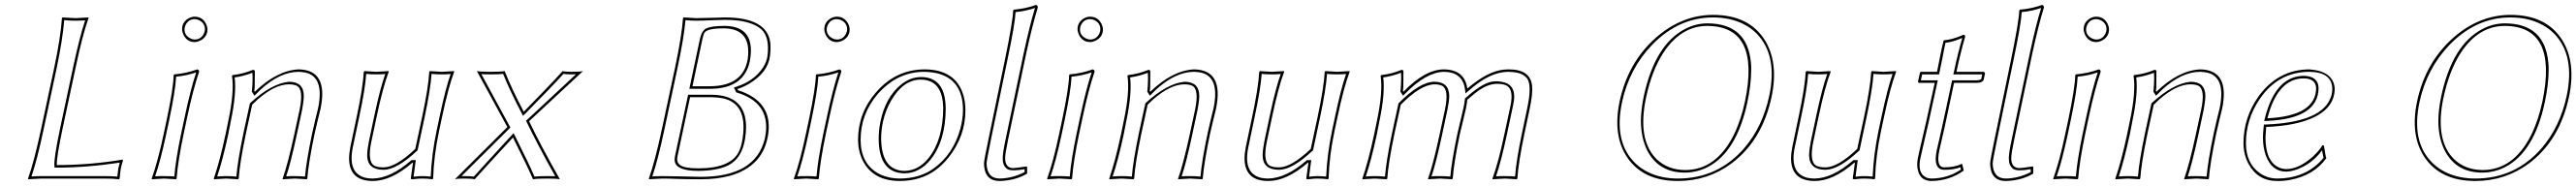

<svg xmlns="http://www.w3.org/2000/svg" viewBox="-20 -718 10357 748"><path d="M231.4 -200.2Q206.5 -82.5 208.5 -54.2Q342.3 -54.2 473.1 -76.2L474.1 -71.8Q468.8 -55.7 465.3 -39.1Q464.4 -33.7 462.9 -19Q461.9 -5.9 460.9 0L458.5 2.9Q434.6 0 398.9 0H146L93.3 2.9L92.8 0Q117.2 -68.8 145.5 -200.2L197.8 -444.8Q223.6 -567.4 229 -645L231.9 -647.9Q233.9 -647.9 283.2 -645L335.9 -647.9V-645Q311.5 -577.6 283.7 -444.8ZM221.7 -202.1 273.9 -447.3Q300.3 -570.8 322.3 -636.2Q303.7 -634.8 283.2 -634.8Q257.8 -634.8 238.3 -637.2Q231.9 -559.6 207.5 -442.9L155.3 -197.8Q129.4 -75.2 106.4 -8.3Q125.5 -9.8 146 -9.8H398.9Q429.2 -9.8 451.7 -7.8Q455.1 -40.5 455.6 -41Q458 -51.3 461.4 -64Q328.1 -43.9 208.5 -43.9H199.2L198.7 -53.2Q196.3 -82 221.7 -202.1Z M711.9 -600.1Q711.9 -630.4 740.2 -645.5Q751.5 -650.9 762.7 -650.9Q793 -650.9 808.1 -622.6Q813.5 -611.3 814 -600.1Q814 -569.8 785.2 -554.7Q773.9 -549.3 762.7 -548.8Q732.4 -548.8 717.8 -577.6Q712.4 -588.9 711.9 -600.1ZM649.9 -234.9Q676.8 -362.3 678.2 -416L680.7 -418.9Q729 -422.9 772.9 -439Q780.8 -437 780.3 -429.2Q755.9 -356.9 733.4 -251L718.3 -180.2Q695.3 -70.8 689.9 0L687.5 2.9Q685.5 2.9 639.6 0L590.3 2.9L589.8 0Q614.7 -68.8 638.2 -180.2ZM721.7 -600.1Q721.7 -574.7 746.6 -563Q754.9 -559.1 762.7 -559.1Q788.1 -559.1 799.8 -583.5Q803.7 -592.3 803.7 -600.1Q803.7 -625.5 779.3 -637.2Q770.5 -641.1 762.7 -641.1Q737.3 -641.1 725.6 -616.7Q721.7 -607.9 721.7 -600.1ZM659.7 -232.9 647.9 -177.7Q625.5 -71.8 603.5 -8.8Q620.1 -10.3 639.6 -9.8Q663.6 -9.8 680.7 -8.3Q686.5 -77.6 708.5 -182.1L723.6 -252.9Q746.1 -358.4 768.6 -426.8Q729.5 -413.6 688 -409.7Q685.1 -354 659.7 -232.9Z M1244.6 -180.2Q1220.2 -63 1215.3 0L1213.4 2.9Q1211.4 2.9 1165.5 0Q1165.5 0 1116.2 2.9V0Q1136.7 -56.2 1163.6 -180.2L1184.6 -277.8Q1201.2 -357.9 1173.3 -373Q1161.1 -378.9 1141.6 -378.9Q1085.9 -378.9 1016.1 -318.4Q1004.4 -307.6 993.7 -296.9L968.3 -180.2Q943.8 -63 939.5 0L936.5 2.9Q934.6 2.9 889.6 0L840.3 2.9L839.4 0Q863.8 -70.3 887.2 -180.2L898.4 -234.9Q922.4 -349.1 912.6 -413.1L914.6 -416Q956.5 -420.4 996.6 -437Q1003.9 -437 1004.4 -431.6Q1004.4 -428.7 1004.4 -426.8Q1004.4 -426.8 1003.9 -367.2Q1003.4 -359.4 1002.4 -352.1L1004.4 -349.1Q1093.8 -435.1 1180.7 -439Q1300.8 -437 1268.6 -280.8Q1265.1 -264.6 1256.3 -230.5Q1248 -195.8 1244.6 -180.2ZM1234.9 -182.1Q1238.3 -198.2 1246.6 -233.4Q1254.9 -268.1 1258.8 -283.2Q1284.7 -409.7 1207 -426.3Q1194.3 -428.7 1180.7 -429.2Q1106 -429.2 1027.8 -357.9Q1019 -349.6 1011.7 -341.8L1002.9 -333L992.2 -349.6L992.7 -353Q996.6 -392.6 994.6 -425.3Q959 -411.6 923.3 -406.7Q931.2 -341.8 908.2 -232.9L897.5 -177.7Q875 -73.2 853 -8.3Q870.6 -9.8 889.6 -9.8Q912.6 -9.8 930.2 -7.8Q935.1 -69.8 958.5 -182.1L984.4 -301.8L986.3 -304.2Q1071.8 -382.3 1141.6 -389.2Q1200.7 -389.2 1201.2 -333Q1201.2 -331.5 1201.2 -331.1Q1200.7 -309.1 1194.3 -275.9L1173.3 -177.7Q1147.9 -59.6 1130.4 -8.8Q1147.9 -10.3 1165.5 -9.8Q1187.5 -9.8 1206.1 -7.8Q1211.4 -69.8 1234.9 -182.1Z M1638.2 -64Q1552.7 9.8 1479 9.8Q1384.8 9.8 1383.3 -79.1Q1383.3 -101.1 1388.2 -126L1414.1 -249Q1439 -366.2 1442.4 -429.2L1445.3 -432.1Q1447.3 -432.1 1492.7 -429.2L1542 -432.1L1542.5 -429.2Q1519.5 -368.7 1494.1 -249L1473.1 -149.9Q1455.6 -67.4 1485.4 -51.3Q1498.5 -44.9 1522 -44.9Q1571.8 -45.4 1649.4 -119.1L1677.2 -249Q1702.1 -366.2 1705.6 -429.2L1708 -432.1Q1710 -432.1 1755.4 -429.2L1805.2 -432.1L1805.7 -429.2Q1782.7 -368.7 1757.3 -249L1745.1 -191.9Q1723.6 -90.3 1721.2 0L1718.8 2.9Q1699.7 0 1674.8 0Q1662.6 0 1639.6 2.9Q1630.9 2.9 1631.3 0L1640.1 -64ZM1631.3 -71.8 1634.3 -74.2H1651.4L1642.6 -7.3Q1663.1 -9.8 1674.8 -9.8Q1693.8 -9.8 1711.4 -7.8Q1715.3 -98.6 1735.4 -193.8L1747.6 -251Q1771.5 -364.3 1791.5 -420.4Q1774.4 -418.9 1755.4 -418.9Q1731.4 -418.9 1714.8 -420.9Q1710.4 -358.4 1687 -247.1L1658.7 -113.8L1656.7 -111.8Q1575.2 -35.6 1522 -35.2Q1458 -35.2 1456.1 -90.8Q1456.1 -93.3 1456.1 -95.2Q1456.5 -118.2 1463.4 -151.9L1484.4 -251Q1508.3 -364.3 1528.8 -420.4Q1511.7 -418.9 1492.7 -418.9Q1468.8 -418.9 1452.1 -420.9Q1447.8 -358.9 1423.8 -247.1L1397.9 -124Q1377 -19 1451.7 -2.4Q1464.8 0 1479 0Q1550.3 -1.5 1631.3 -71.8Z M2019.5 -207 1897 -432.1Q1913.1 -429.2 1954.1 -429.2Q1991.2 -429.2 2008.8 -432.1Q2035.6 -363.3 2085.4 -268.6Q2193.8 -378.9 2241.7 -432.1Q2252.9 -429.2 2278.3 -429.2Q2312 -429.2 2323.7 -432.1L2106.9 -230.5Q2150.4 -139.2 2230.5 2.9Q2215.3 0 2180.2 0Q2138.2 0 2122.6 2.9Q2102.1 -45.4 2042 -165Q1922.9 -36.1 1888.2 2.9Q1877.9 0 1845.2 0Q1819.3 0 1808.6 2.9ZM2031.7 -205.1 1835.4 -9.8Q1839.8 -9.8 1845.2 -9.8Q1872.6 -9.8 1884.8 -7.8Q1919.9 -47.4 2034.7 -171.9L2044.4 -182.6L2051.3 -169.4Q2109.9 -52.2 2128.4 -7.8Q2146 -9.8 2180.2 -9.8Q2201.2 -9.8 2211.9 -9.3Q2139.2 -139.6 2097.7 -226.1L2094.7 -232.4L2295.4 -419.4Q2287.6 -419.4 2278.3 -418.9Q2255.9 -418.9 2245.1 -420.9Q2196.8 -367.7 2092.3 -261.7L2082.5 -252L2076.2 -264.2Q2028.3 -356 2002.4 -420.9Q1985.4 -418.9 1954.1 -418.9Q1928.2 -418.9 1915 -419.9Z M2778.8 -645Q2802.7 -645 2843.3 -646.5Q2877 -647.9 2893.1 -647.9Q3065.4 -647.9 3076.7 -543.9Q3078.6 -522.5 3075.2 -493.2Q3067.4 -427.2 2992.2 -381.8Q2968.3 -367.7 2944.3 -359.9L2946.8 -355Q3084 -311.5 3068.8 -184.1Q3052.2 -49.3 2912.6 -10.7Q2861.3 2.9 2796.9 2.9Q2748 2.9 2703.1 1.5Q2668.9 0 2641.6 0L2588.9 2.9L2588.4 0Q2612.8 -68.8 2641.1 -200.2L2693.4 -444.8Q2720.7 -574.2 2725.6 -645L2728.5 -647.9Q2730.5 -647.9 2778.8 -645ZM2753.9 -327.1 2703.1 -87.9Q2695.3 -52.2 2740.2 -44.4Q2759.3 -41 2787.1 -41Q2915 -41 2949.2 -106Q2960.9 -128.9 2965.8 -165Q2984.9 -301.8 2885.3 -322.8Q2864.7 -326.7 2841.3 -327.1ZM2803.2 -559.1 2763.7 -371.1H2835.4Q2968.3 -372.6 2985.8 -481Q3002 -602.5 2891.1 -604Q2823.7 -604 2812 -586.9Q2807.6 -579.6 2803.2 -559.1ZM2778.8 -634.8Q2753.4 -634.8 2735.4 -637.2Q2729.5 -566.4 2703.1 -442.9L2650.9 -197.8Q2625 -75.2 2602.1 -8.3Q2620.6 -9.8 2641.6 -9.8Q2669.4 -9.8 2703.6 -8.8Q2749.5 -7.3 2796.9 -6.8Q3016.6 -6.8 3054.2 -159.2Q3057.1 -172.4 3058.6 -185.1Q3072.3 -305.7 2943.8 -345.2L2939.5 -346.7L2930.2 -366.2L2940.9 -369.6Q3010.7 -392.1 3046.9 -445.8Q3062.5 -470.2 3065.4 -494.1Q3074.2 -567.9 3041.5 -599.1Q3010.7 -627 2947.3 -635.3Q2922.4 -638.2 2893.1 -638.2Q2877 -638.2 2843.8 -636.7Q2802.7 -634.8 2778.8 -634.8ZM2746.1 -336.9H2841.3Q2978.5 -335.4 2979 -208Q2979 -187 2975.6 -163.6Q2963.9 -81.1 2906.7 -52.7Q2862.3 -31.2 2787.1 -30.8Q2698.2 -30.8 2692.4 -69.8Q2691.9 -73.7 2691.9 -77.6Q2692.4 -84 2693.4 -89.8ZM2793.5 -561Q2800.8 -594.2 2818.4 -603.5Q2839.8 -613.8 2891.1 -613.8Q2998 -613.8 2998.5 -516.1Q2998.5 -514.6 2998.5 -513.7Q2998 -497.1 2995.6 -479.5Q2975.6 -361.8 2835.4 -360.8H2751Z M3293.5 -600.1Q3293.5 -630.4 3321.8 -645.5Q3333 -650.9 3344.2 -650.9Q3374.5 -650.9 3389.6 -622.6Q3395 -611.3 3395.5 -600.1Q3395.5 -569.8 3366.7 -554.7Q3355.5 -549.3 3344.2 -548.8Q3314 -548.8 3299.3 -577.6Q3293.9 -588.9 3293.5 -600.1ZM3231.4 -234.9Q3258.3 -362.3 3259.8 -416L3262.2 -418.9Q3310.5 -422.9 3354.5 -439Q3362.3 -437 3361.8 -429.2Q3337.4 -356.9 3314.9 -251L3299.8 -180.2Q3276.9 -70.8 3271.5 0L3269 2.9Q3267.1 2.9 3221.2 0L3171.9 2.9L3171.4 0Q3196.3 -68.8 3219.7 -180.2ZM3303.2 -600.1Q3303.2 -574.7 3328.1 -563Q3336.4 -559.1 3344.2 -559.1Q3369.6 -559.1 3381.3 -583.5Q3385.3 -592.3 3385.3 -600.1Q3385.3 -625.5 3360.8 -637.2Q3352.1 -641.1 3344.2 -641.1Q3318.8 -641.1 3307.1 -616.7Q3303.2 -607.9 3303.2 -600.1ZM3241.2 -232.9 3229.5 -177.7Q3207 -71.8 3185.1 -8.8Q3201.7 -10.3 3221.2 -9.8Q3245.1 -9.8 3262.2 -8.3Q3268.1 -77.6 3290 -182.1L3305.2 -252.9Q3327.6 -358.4 3350.1 -426.8Q3311 -413.6 3269.5 -409.7Q3266.6 -354 3241.2 -232.9Z M3681.6 -397.9Q3611.8 -397.9 3563 -314.9Q3539.6 -274.9 3529.3 -228Q3522 -193.4 3522 -160.2Q3523.9 -32.2 3615.7 -30.8Q3672.4 -31.7 3713.4 -83Q3771 -157.2 3771.5 -282.7Q3770 -397 3681.6 -397.9ZM3501 -346.2Q3575.2 -432.1 3680.7 -438.5Q3688.5 -439 3695.3 -439Q3822.3 -439 3853 -334Q3860.8 -306.2 3860.8 -274.4Q3860.8 -169.9 3792.5 -84Q3768.1 -53.7 3739.7 -33.2Q3680.2 9.3 3597.7 9.8Q3489.3 9.8 3447.8 -72.8Q3429.7 -109.9 3429.2 -155.8Q3429.7 -263.7 3501 -346.2ZM3681.6 -408.2Q3773.4 -408.2 3780.8 -300.3Q3781.2 -291 3781.7 -282.7Q3781.2 -152.3 3721.2 -76.7Q3676.3 -21.5 3615.7 -21Q3512.7 -22.5 3512.2 -160.2Q3512.2 -195.3 3519.5 -230Q3540 -327.1 3601.6 -377.4Q3639.2 -407.7 3681.6 -408.2ZM3508.3 -339.8Q3439.5 -259.3 3439.5 -155.8Q3439.5 -62 3508.8 -21.5Q3546.4 -0.5 3597.7 0Q3677.7 -0.5 3733.9 -41Q3812 -97.7 3840.3 -199.7Q3850.6 -238.3 3851.1 -274.4Q3851.1 -392.1 3756.3 -420.9Q3728.5 -428.7 3695.3 -429.2Q3590.8 -429.2 3514.2 -346.2Q3510.7 -342.8 3508.3 -339.8Z M4020.5 -82Q4020.5 -43 4052.2 -42Q4062.5 -42 4106.9 -48.8L4108.9 -45.9V-20Q4067.9 4.9 4010.7 9.3Q4003.4 9.8 3997.6 9.8Q3943.4 9.8 3936.5 -46.4Q3935.5 -53.7 3935.5 -61Q3935.5 -72.8 3955.6 -168L4020.5 -481.9Q4051.3 -630.9 4052.7 -675.8L4055.7 -679.2Q4103.5 -683.1 4144.5 -698.2Q4151.9 -696.3 4151.9 -688Q4129.4 -615.2 4104.5 -500L4032.7 -158.2Q4020.5 -100.1 4020.5 -82ZM4010.7 -82Q4010.7 -103 4022.9 -160.2L4094.7 -502Q4119.1 -616.2 4140.6 -686Q4103.5 -673.3 4062.5 -669.4Q4060.1 -621.6 4030.3 -480L3965.3 -166Q3945.8 -70.8 3945.8 -61Q3947.3 -1 3997.6 0Q4049.3 -0.5 4098.6 -25.9V-37.6Q4045.4 -28.3 4029.3 -38.1Q4015.6 -47.4 4011.7 -66.4Q4010.7 -74.2 4010.7 -82Z M4311.5 -600.1Q4311.5 -630.4 4339.8 -645.5Q4351.1 -650.9 4362.3 -650.9Q4392.6 -650.9 4407.7 -622.6Q4413.1 -611.3 4413.6 -600.1Q4413.6 -569.8 4384.8 -554.7Q4373.5 -549.3 4362.3 -548.8Q4332 -548.8 4317.4 -577.6Q4312 -588.9 4311.5 -600.1ZM4249.5 -234.9Q4276.4 -362.3 4277.8 -416L4280.3 -418.9Q4328.6 -422.9 4372.6 -439Q4380.4 -437 4379.9 -429.2Q4355.5 -356.9 4333 -251L4317.9 -180.2Q4294.9 -70.8 4289.6 0L4287.1 2.9Q4285.2 2.9 4239.3 0L4189.9 2.9L4189.5 0Q4214.4 -68.8 4237.8 -180.2ZM4321.3 -600.1Q4321.3 -574.7 4346.2 -563Q4354.5 -559.1 4362.3 -559.1Q4387.7 -559.1 4399.4 -583.5Q4403.3 -592.3 4403.3 -600.1Q4403.3 -625.5 4378.9 -637.2Q4370.1 -641.1 4362.3 -641.1Q4336.9 -641.1 4325.2 -616.7Q4321.3 -607.9 4321.3 -600.1ZM4259.3 -232.9 4247.6 -177.7Q4225.1 -71.8 4203.1 -8.8Q4219.7 -10.3 4239.3 -9.8Q4263.2 -9.8 4280.3 -8.3Q4286.1 -77.6 4308.1 -182.1L4323.2 -252.9Q4345.7 -358.4 4368.2 -426.8Q4329.1 -413.6 4287.6 -409.7Q4284.7 -354 4259.3 -232.9Z M4844.2 -180.2Q4819.8 -63 4814.9 0L4813 2.9Q4811 2.9 4765.1 0Q4765.1 0 4715.8 2.9V0Q4736.3 -56.2 4763.2 -180.2L4784.2 -277.8Q4800.8 -357.9 4772.9 -373Q4760.7 -378.9 4741.2 -378.9Q4685.5 -378.9 4615.7 -318.4Q4604 -307.6 4593.3 -296.9L4567.9 -180.2Q4543.5 -63 4539.1 0L4536.1 2.9Q4534.2 2.9 4489.3 0L4439.9 2.9L4439 0Q4463.4 -70.3 4486.8 -180.2L4498 -234.9Q4522 -349.1 4512.2 -413.1L4514.2 -416Q4556.2 -420.4 4596.2 -437Q4603.5 -437 4604 -431.6Q4604 -428.7 4604 -426.8Q4604 -426.8 4603.5 -367.2Q4603 -359.4 4602.1 -352.1L4604 -349.1Q4693.4 -435.1 4780.3 -439Q4900.4 -437 4868.2 -280.8Q4864.7 -264.6 4856 -230.5Q4847.7 -195.8 4844.2 -180.2ZM4834.5 -182.1Q4837.9 -198.2 4846.2 -233.4Q4854.5 -268.1 4858.4 -283.2Q4884.3 -409.7 4806.6 -426.3Q4793.9 -428.7 4780.3 -429.2Q4705.6 -429.2 4627.4 -357.9Q4618.7 -349.6 4611.3 -341.8L4602.5 -333L4591.8 -349.6L4592.3 -353Q4596.2 -392.6 4594.2 -425.3Q4558.6 -411.6 4522.9 -406.7Q4530.8 -341.8 4507.8 -232.9L4497.1 -177.7Q4474.6 -73.2 4452.6 -8.3Q4470.2 -9.8 4489.3 -9.8Q4512.2 -9.8 4529.8 -7.8Q4534.7 -69.8 4558.1 -182.1L4584 -301.8L4585.9 -304.2Q4671.4 -382.3 4741.2 -389.2Q4800.3 -389.2 4800.8 -333Q4800.8 -331.5 4800.8 -331.1Q4800.3 -309.1 4793.9 -275.9L4772.9 -177.7Q4747.6 -59.6 4730 -8.8Q4747.6 -10.3 4765.1 -9.8Q4787.1 -9.8 4805.7 -7.8Q4811 -69.8 4834.5 -182.1Z M5237.8 -64Q5152.3 9.8 5078.6 9.8Q4984.4 9.8 4982.9 -79.1Q4982.9 -101.1 4987.8 -126L5013.7 -249Q5038.6 -366.2 5042 -429.2L5044.9 -432.1Q5046.9 -432.1 5092.3 -429.2L5141.6 -432.1L5142.1 -429.2Q5119.1 -368.7 5093.8 -249L5072.8 -149.9Q5055.2 -67.4 5085 -51.3Q5098.1 -44.9 5121.6 -44.9Q5171.4 -45.4 5249 -119.1L5276.9 -249Q5301.8 -366.2 5305.2 -429.2L5307.6 -432.1Q5309.6 -432.1 5355 -429.2L5404.8 -432.1L5405.3 -429.2Q5382.3 -368.7 5356.9 -249L5344.7 -191.9Q5323.2 -90.3 5320.8 0L5318.4 2.9Q5299.3 0 5274.4 0Q5262.2 0 5239.3 2.9Q5230.5 2.9 5231 0L5239.7 -64ZM5231 -71.8 5233.9 -74.2H5251L5242.2 -7.3Q5262.7 -9.8 5274.4 -9.8Q5293.5 -9.8 5311 -7.8Q5314.9 -98.6 5335 -193.8L5347.2 -251Q5371.1 -364.3 5391.1 -420.4Q5374 -418.9 5355 -418.9Q5331.1 -418.9 5314.5 -420.9Q5310.1 -358.4 5286.6 -247.1L5258.3 -113.8L5256.3 -111.8Q5174.8 -35.6 5121.6 -35.2Q5057.6 -35.2 5055.7 -90.8Q5055.7 -93.3 5055.7 -95.2Q5056.2 -118.2 5063 -151.9L5084 -251Q5107.9 -364.3 5128.4 -420.4Q5111.3 -418.9 5092.3 -418.9Q5068.4 -418.9 5051.8 -420.9Q5047.4 -358.9 5023.4 -247.1L4997.6 -124Q4976.6 -19 5051.3 -2.4Q5064.5 0 5078.6 0Q5149.9 -1.5 5231 -71.8Z M5877 -360.8Q5877 -360.8 5876 -359.9Q5876 -359.9 5877 -360.8ZM5848.6 -180.2Q5824.2 -63 5819.8 0L5817.4 2.9Q5815.4 2.9 5769.5 0Q5769.5 0 5720.7 2.9V0Q5741.2 -56.2 5767.6 -180.2L5788.6 -277.8Q5805.2 -357.9 5777.3 -373Q5765.1 -378.9 5745.6 -378.9Q5690.4 -377.4 5610.8 -296.9L5585.4 -180.2Q5561 -63 5556.6 0L5553.7 2.9Q5551.8 2.9 5506.8 0L5457.5 2.9L5456.5 0Q5481 -70.3 5504.4 -180.2L5515.6 -234.9Q5539.6 -349.1 5529.8 -413.1L5531.7 -416Q5573.7 -420.4 5613.8 -437Q5621.1 -437 5621.6 -431.6Q5621.6 -428.7 5621.6 -426.8Q5621.6 -426.8 5621.1 -367.2Q5620.6 -359.4 5619.6 -352.1L5621.6 -349.1Q5709 -439 5784.7 -439Q5868.2 -437.5 5878.4 -361.8Q5960 -431.6 6024.9 -438Q6034.7 -439 6044.9 -439Q6131.3 -439 6138.7 -373.5Q6142.1 -341.8 6128.9 -279.8L6107.9 -180.2Q6084 -66.4 6079.6 0L6077.1 2.9Q6075.2 2.9 6029.8 0L5980 2.9L5979.5 0Q6003.4 -64.5 6027.8 -180.2L6051.8 -292Q6066.4 -360.8 6033.2 -375.5Q6019 -380.9 5996.6 -380.9Q5957 -380.9 5909.7 -343.3Q5896 -332 5878.4 -316.9Q5876.5 -298.8 5872.6 -280.8Q5869.1 -264.6 5860.8 -230.5Q5852.1 -195.8 5848.6 -180.2ZM5838.9 -182.1Q5842.3 -198.2 5851.1 -233.4Q5859.4 -268.1 5862.8 -283.2Q5866.7 -301.8 5868.7 -317.9V-321.8L5871.6 -324.2Q5935.5 -380.9 5973.1 -388.7Q5984.9 -391.1 5996.6 -391.1Q6065.9 -389.2 6066.9 -331.5Q6066.9 -313.5 6061.5 -290L6037.6 -177.7Q6014.2 -67.9 5993.7 -8.8Q6010.3 -10.3 6029.8 -9.8Q6053.7 -9.8 6070.3 -8.3Q6075.2 -73.2 6098.1 -182.1L6119.1 -282.2Q6138.7 -373.5 6119.1 -402.3Q6105.5 -419.9 6078.6 -425.8Q6063.5 -428.7 6044.9 -429.2Q5981.4 -429.2 5914.1 -377.9Q5899.9 -367.2 5885.3 -354.5L5871.1 -342.3L5868.7 -360.8Q5858.4 -428.2 5784.7 -429.2Q5712.9 -427.7 5628.9 -341.8L5620.1 -333L5609.4 -349.6L5609.9 -353Q5613.8 -392.6 5611.8 -425.3Q5576.2 -411.6 5540.5 -406.7Q5548.3 -341.8 5525.4 -232.9L5514.6 -177.7Q5492.2 -73.2 5470.2 -8.3Q5487.8 -9.8 5506.8 -9.8Q5529.8 -9.8 5547.4 -7.8Q5552.2 -69.8 5575.7 -182.1L5601.6 -301.8L5603.5 -304.2Q5687.5 -388.7 5745.6 -389.2Q5804.7 -389.2 5805.7 -333Q5805.7 -331.5 5805.7 -331.1Q5805.2 -309.1 5798.3 -275.9L5777.3 -177.7Q5752 -59.6 5734.4 -8.8Q5752 -10.3 5769.5 -9.8Q5791.5 -9.8 5810.1 -7.8Q5815.4 -69.8 5838.9 -182.1Z M7101.6 -329.1Q7064 -152.8 6939.5 -60.1Q6844.7 9.8 6724.6 9.8Q6585.9 9.8 6521.5 -84.5Q6461.9 -172.9 6490.7 -310.1Q6524.4 -468.3 6638.2 -567.9Q6741.7 -657.7 6865.7 -658.2Q7009.8 -658.2 7073.7 -557.6Q7130.4 -467.3 7101.6 -329.1ZM6843.3 -613.8Q6736.8 -613.8 6665.5 -504.4Q6620.1 -433.6 6597.2 -327.1Q6560.5 -154.8 6640.1 -77.1Q6685.1 -34.7 6753.9 -34.2Q6877.9 -34.2 6948.7 -173.8Q6978 -232.4 6994.6 -310.1Q7057.6 -612.8 6843.3 -613.8ZM7091.8 -331.1Q7127 -495.6 7041 -583.5Q6997.1 -627 6930.2 -641.6Q6899.4 -647.9 6865.7 -647.9Q6728 -647.9 6620.6 -537.1Q6529.8 -442.4 6500.5 -308.1Q6465.8 -145.5 6554.7 -60.5Q6597.7 -20 6661.6 -6.3Q6691.9 0 6724.6 0Q6886.7 0 6993.2 -124Q7065.4 -209.5 7091.8 -331.1ZM6843.3 -624Q7004.4 -624 7018.6 -464.4Q7020 -449.2 7019.5 -433.6Q7019 -377.9 7004.4 -308.1Q6961.9 -107.4 6845.2 -46.4Q6802.2 -24.4 6753.9 -23.9Q6649.4 -23.4 6603 -110.4Q6576.7 -161.1 6576.2 -231.4Q6576.7 -277.3 6587.4 -329.1Q6631.8 -538.1 6753.9 -601.6Q6796.9 -624 6843.3 -624Z M7434.6 -64Q7349.1 9.8 7275.4 9.8Q7181.2 9.8 7179.7 -79.1Q7179.7 -101.1 7184.6 -126L7210.4 -249Q7235.4 -366.2 7238.8 -429.2L7241.7 -432.1Q7243.7 -432.1 7289.1 -429.2L7338.4 -432.1L7338.9 -429.2Q7315.9 -368.7 7290.5 -249L7269.5 -149.9Q7252 -67.4 7281.7 -51.3Q7294.9 -44.9 7318.4 -44.9Q7368.2 -45.4 7445.8 -119.1L7473.6 -249Q7498.5 -366.2 7502 -429.2L7504.4 -432.1Q7506.3 -432.1 7551.8 -429.2L7601.6 -432.1L7602.1 -429.2Q7579.1 -368.7 7553.7 -249L7541.5 -191.9Q7520 -90.3 7517.6 0L7515.1 2.9Q7496.1 0 7471.2 0Q7459 0 7436 2.9Q7427.2 2.9 7427.7 0L7436.5 -64ZM7427.7 -71.8 7430.7 -74.2H7447.8L7439 -7.3Q7459.5 -9.8 7471.2 -9.8Q7490.2 -9.8 7507.8 -7.8Q7511.7 -98.6 7531.7 -193.8L7543.9 -251Q7567.9 -364.3 7587.9 -420.4Q7570.8 -418.9 7551.8 -418.9Q7527.8 -418.9 7511.2 -420.9Q7506.8 -358.4 7483.4 -247.1L7455.1 -113.8L7453.1 -111.8Q7371.6 -35.6 7318.4 -35.2Q7254.4 -35.2 7252.4 -90.8Q7252.4 -93.3 7252.4 -95.2Q7252.9 -118.2 7259.8 -151.9L7280.8 -251Q7304.7 -364.3 7325.2 -420.4Q7308.1 -418.9 7289.1 -418.9Q7265.1 -418.9 7248.5 -420.9Q7244.1 -358.9 7220.2 -247.1L7194.3 -124Q7173.3 -19 7248 -2.4Q7261.2 0 7275.4 0Q7346.7 -1.5 7427.7 -71.8Z M7766.6 -429.2Q7771.5 -453.1 7778.3 -487.8Q7786.6 -530.8 7792.5 -553.2L7794.9 -556.2Q7824.2 -558.1 7860.8 -573.2Q7867.7 -576.2 7872.1 -578.1Q7880.4 -578.1 7879.4 -569.8Q7878.9 -568.4 7878.9 -567.9Q7859.9 -502 7844.7 -429.2H7952.6Q7959 -427.7 7959.5 -422.9L7954.1 -397.9Q7950.2 -385.7 7927.2 -384.8H7835L7804.7 -242.2Q7797.4 -206.5 7785.2 -154.3Q7777.8 -124 7775.4 -111.8Q7762.2 -45.9 7794.9 -44.9Q7838.9 -45.4 7867.2 -59.6L7874 -32.2Q7817.4 8.8 7744.1 9.8Q7697.3 9.8 7688.5 -38.6Q7685.1 -57.6 7689 -79.1Q7691.9 -95.7 7705.6 -153.3Q7717.8 -205.1 7723.6 -231L7757.3 -384.8H7693.4Q7690.4 -386.7 7689.9 -389.2L7697.8 -424.8Q7698.7 -428.7 7701.7 -429.2ZM7776.4 -426.8 7774.9 -418.9H7706.5L7701.7 -395H7769.5L7733.4 -229Q7727.5 -202.1 7715.3 -150.4Q7702.1 -93.8 7698.7 -77.1Q7688.5 -21 7722.7 -4.4Q7728.5 -2 7734.4 -1Q7739.7 -0.5 7744.1 0Q7809.6 -0.5 7862.8 -36.1L7860.4 -45.4Q7833 -34.7 7794.9 -35.2Q7762.7 -35.2 7761.2 -76.7Q7761.2 -78.6 7761.2 -80.1Q7761.7 -95.7 7765.6 -114.3Q7768.1 -127 7775.4 -156.7Q7787.6 -209 7794.9 -244.1L7827.1 -395H7927.2Q7939 -395.5 7944.3 -400.4L7948.2 -418.9H7832L7835 -431.2Q7851.1 -507.3 7868.2 -565.4Q7829.1 -549.3 7807.1 -546.9Q7803.7 -546.4 7800.8 -546.4Q7795.9 -526.4 7788.6 -486.3Q7781.2 -450.2 7776.4 -426.8Z M8064.9 -82Q8064.9 -43 8096.7 -42Q8106.9 -42 8151.4 -48.8L8153.3 -45.9V-20Q8112.3 4.9 8055.2 9.3Q8047.9 9.8 8042 9.8Q7987.8 9.8 7981 -46.4Q7980 -53.7 7980 -61Q7980 -72.8 8000 -168L8064.9 -481.9Q8095.7 -630.9 8097.2 -675.8L8100.1 -679.2Q8147.9 -683.1 8189 -698.2Q8196.3 -696.3 8196.3 -688Q8173.8 -615.2 8148.9 -500L8077.1 -158.2Q8064.9 -100.1 8064.9 -82ZM8055.2 -82Q8055.2 -103 8067.4 -160.2L8139.2 -502Q8163.6 -616.2 8185.1 -686Q8147.9 -673.3 8106.9 -669.4Q8104.5 -621.6 8074.7 -480L8009.8 -166Q7990.2 -70.8 7990.2 -61Q7991.7 -1 8042 0Q8093.8 -0.5 8143.1 -25.9V-37.6Q8089.8 -28.3 8073.7 -38.1Q8060.1 -47.4 8056.2 -66.4Q8055.2 -74.2 8055.2 -82Z M8356 -600.1Q8356 -630.4 8384.3 -645.5Q8395.5 -650.9 8406.7 -650.9Q8437 -650.9 8452.1 -622.6Q8457.5 -611.3 8458 -600.1Q8458 -569.8 8429.2 -554.7Q8418 -549.3 8406.7 -548.8Q8376.5 -548.8 8361.8 -577.6Q8356.4 -588.9 8356 -600.1ZM8293.9 -234.9Q8320.8 -362.3 8322.3 -416L8324.7 -418.9Q8373 -422.9 8417 -439Q8424.8 -437 8424.3 -429.2Q8399.9 -356.9 8377.4 -251L8362.3 -180.2Q8339.4 -70.8 8334 0L8331.5 2.9Q8329.6 2.9 8283.7 0L8234.4 2.9L8233.9 0Q8258.8 -68.8 8282.2 -180.2ZM8365.7 -600.1Q8365.7 -574.7 8390.6 -563Q8398.9 -559.1 8406.7 -559.1Q8432.1 -559.1 8443.8 -583.5Q8447.8 -592.3 8447.8 -600.1Q8447.8 -625.5 8423.3 -637.2Q8414.6 -641.1 8406.7 -641.1Q8381.3 -641.1 8369.6 -616.7Q8365.7 -607.9 8365.7 -600.1ZM8303.7 -232.9 8292 -177.7Q8269.5 -71.8 8247.6 -8.8Q8264.2 -10.3 8283.7 -9.8Q8307.6 -9.8 8324.7 -8.3Q8330.6 -77.6 8352.5 -182.1L8367.7 -252.9Q8390.1 -358.4 8412.6 -426.8Q8373.5 -413.6 8332 -409.7Q8329.1 -354 8303.7 -232.9Z M8888.7 -180.2Q8864.3 -63 8859.4 0L8857.4 2.9Q8855.5 2.9 8809.6 0Q8809.6 0 8760.3 2.9V0Q8780.8 -56.2 8807.6 -180.2L8828.6 -277.8Q8845.2 -357.9 8817.4 -373Q8805.2 -378.9 8785.6 -378.9Q8730 -378.9 8660.2 -318.4Q8648.4 -307.6 8637.7 -296.9L8612.3 -180.2Q8587.9 -63 8583.5 0L8580.6 2.9Q8578.6 2.9 8533.7 0L8484.4 2.9L8483.4 0Q8507.8 -70.3 8531.2 -180.2L8542.5 -234.9Q8566.4 -349.1 8556.6 -413.1L8558.6 -416Q8600.6 -420.4 8640.6 -437Q8647.9 -437 8648.4 -431.6Q8648.4 -428.7 8648.4 -426.8Q8648.4 -426.8 8647.9 -367.2Q8647.5 -359.4 8646.5 -352.1L8648.4 -349.1Q8737.8 -435.1 8824.7 -439Q8944.8 -437 8912.6 -280.8Q8909.2 -264.6 8900.4 -230.5Q8892.1 -195.8 8888.7 -180.2ZM8878.9 -182.1Q8882.3 -198.2 8890.6 -233.4Q8898.9 -268.1 8902.8 -283.2Q8928.7 -409.7 8851.1 -426.3Q8838.4 -428.7 8824.7 -429.2Q8750 -429.2 8671.9 -357.9Q8663.1 -349.6 8655.8 -341.8L8647 -333L8636.2 -349.6L8636.7 -353Q8640.6 -392.6 8638.7 -425.3Q8603 -411.6 8567.4 -406.7Q8575.2 -341.8 8552.2 -232.9L8541.5 -177.7Q8519 -73.2 8497.1 -8.3Q8514.6 -9.8 8533.7 -9.8Q8556.6 -9.8 8574.2 -7.8Q8579.1 -69.8 8602.5 -182.1L8628.4 -301.8L8630.4 -304.2Q8715.8 -382.3 8785.6 -389.2Q8844.7 -389.2 8845.2 -333Q8845.2 -331.5 8845.2 -331.1Q8844.7 -309.1 8838.4 -275.9L8817.4 -177.7Q8792 -59.6 8774.4 -8.8Q8792 -10.3 8809.6 -9.8Q8831.5 -9.8 8850.1 -7.8Q8855.5 -69.8 8878.9 -182.1Z M9089.8 -207.5Q9087.4 -178.7 9086.9 -166Q9086.9 -66.9 9143.1 -43.5Q9156.2 -38.1 9170.4 -38.1Q9220.7 -38.1 9276.4 -87.4Q9301.8 -110.4 9315.9 -133.8L9321.8 -132.8Q9322.8 -128.9 9324.2 -118.2Q9328.1 -89.8 9331.5 -82Q9281.2 -11.7 9183.1 5.9Q9158.2 10.3 9133.3 9.8Q9056.2 9.8 9018.6 -59.1Q8998.5 -97.2 8998.5 -142.6Q8998.5 -246.1 9060.5 -332.5Q9138.7 -438.5 9263.7 -439Q9359.9 -431.6 9365.2 -362.3Q9365.2 -274.4 9252.9 -234.4Q9187.5 -211.4 9089.8 -207.5ZM9290.5 -363.8Q9288.6 -402.3 9240.7 -402.8Q9136.7 -402.8 9095.2 -244.6Q9094.7 -242.7 9094.7 -242.2Q9289.6 -252 9290.5 -363.8ZM9079.6 -208.5 9080.6 -217.3H9089.4Q9317.4 -226.6 9350.6 -330.1Q9355.5 -345.7 9355.5 -362.3Q9353 -428.2 9263.7 -429.2Q9137.7 -429.2 9063 -318.8Q9008.3 -237.3 9008.3 -142.6Q9008.3 -62 9063 -22.5Q9094.2 -0.5 9133.3 0Q9237.3 0 9303.2 -64.5Q9313 -74.2 9320.3 -83.5Q9317.4 -94.2 9314.5 -113.8Q9273.9 -58.6 9211.9 -36.1Q9189.5 -28.3 9170.4 -27.8Q9112.3 -27.8 9088.4 -92.3Q9076.7 -124.5 9076.7 -166Q9076.7 -178.7 9079.6 -208.5ZM9300.3 -363.8Q9298.8 -241.2 9095.2 -231.9L9081.5 -231.4L9085 -244.6Q9126 -404.3 9230.5 -412.6Q9235.8 -413.1 9240.7 -413.1Q9299.3 -411.6 9300.3 -363.8Z M10307.1 -329.1Q10269.5 -152.8 10145 -60.1Q10050.3 9.8 9930.2 9.8Q9791.5 9.8 9727.1 -84.5Q9667.5 -172.9 9696.3 -310.1Q9730 -468.3 9843.8 -567.9Q9947.3 -657.7 10071.3 -658.2Q10215.3 -658.2 10279.3 -557.6Q10335.9 -467.3 10307.1 -329.1ZM10048.8 -613.8Q9942.4 -613.8 9871.1 -504.4Q9825.7 -433.6 9802.7 -327.1Q9766.1 -154.8 9845.7 -77.1Q9890.6 -34.7 9959.5 -34.2Q10083.5 -34.2 10154.3 -173.8Q10183.6 -232.4 10200.2 -310.1Q10263.2 -612.8 10048.8 -613.8ZM10297.4 -331.1Q10332.5 -495.6 10246.6 -583.5Q10202.6 -627 10135.7 -641.6Q10105 -647.9 10071.3 -647.9Q9933.6 -647.9 9826.2 -537.1Q9735.4 -442.4 9706.1 -308.1Q9671.4 -145.5 9760.3 -60.5Q9803.2 -20 9867.2 -6.3Q9897.5 0 9930.2 0Q10092.3 0 10198.7 -124Q10271 -209.5 10297.4 -331.1ZM10048.8 -624Q10210 -624 10224.1 -464.4Q10225.6 -449.2 10225.1 -433.6Q10224.6 -377.9 10210 -308.1Q10167.5 -107.4 10050.8 -46.4Q10007.8 -24.4 9959.5 -23.9Q9855 -23.4 9808.6 -110.4Q9782.2 -161.1 9781.7 -231.4Q9782.2 -277.3 9793 -329.1Q9837.4 -538.1 9959.5 -601.6Q10002.4 -624 10048.8 -624Z"/></svg>

Font: Linux Biolinum Outline O
Style: Italic
Weight: 400
Italic angle: -12°
Designer: Philipp H. Poll
Foundry: Philipp H. Poll
Version: Version 0.6.2